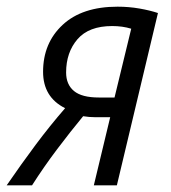

<svg xmlns="http://www.w3.org/2000/svg" viewBox="-57 -555 511 575"><path d="M-37 0Q7 -64 49.5 -121Q92 -178 138 -231Q72 -264 72 -340Q72 -426 130.5 -480.5Q189 -535 295 -535Q329 -535 360.5 -529.5Q392 -524 416 -516L293 0H224L273 -204H228Q210 -204 192 -207Q154 -161 114 -108Q74 -55 39 0ZM239 -263H286L336 -469Q310 -477 279 -477Q209 -477 175 -437.5Q141 -398 141 -338Q141 -302 164.5 -282.5Q188 -263 239 -263Z"/></svg>

Font: Ubuntu Sans Condensed
Style: Italic
Weight: 400
Width: 3
Italic angle: -13.5°
Designer: Dalton Maag Ltd
Foundry: Dalton Maag Ltd
Version: Version 1.006; ttfautohint (v1.8.4.7-5d5b)